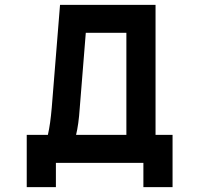

<svg xmlns="http://www.w3.org/2000/svg" viewBox="-20 -670 820 790"><path d="M620 -650H227L193 -228C189 -182 184 -145 177 -115H90V100H210V0H570V100H690V-115H620ZM293 -115C300 -144 305 -179 308 -224L333 -535H500V-115Z"/></svg>

Font: Grotesk 03
Style: Bold
Weight: 500
Designer: Frank Adebiaye, contributions by Jérémy Landes, Ariel Martín Pérez
Foundry: Velvetyne Type Foundry
Version: Version 3.000;Glyphs 3.1.2 (3150)